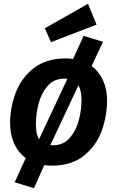

<svg xmlns="http://www.w3.org/2000/svg" viewBox="-20 -852 615 1006"><path d="M541 -326Q541 -245 513 -167Q485 -89 420 -36.5Q355 16 251 16Q230 16 212 13L158 134L57 103L115 -24Q75 -53 54 -100Q33 -147 33 -208Q33 -288 62 -365.5Q91 -443 156.5 -494.5Q222 -546 324 -546Q345 -546 363 -543L418 -664L520 -633L460 -506Q499 -477 520 -430.5Q541 -384 541 -326ZM168 -201Q168 -147 185 -123L333 -439Q328 -440 317 -440Q262 -440 228.5 -400.5Q195 -361 181.5 -306Q168 -251 168 -201ZM407 -328Q407 -376 391 -405L244 -92Q249 -91 259 -91Q313 -91 346.5 -130.5Q380 -170 393.5 -224Q407 -278 407 -328ZM486 -723 247 -631 215 -704 441 -832Z"/></svg>

Font: Fira Sans SemiBold
Style: Italic
Weight: 600
Italic angle: -8°
Designer: bBox Type GmbH & Carrois Corporate GbR & Edenspiekermann AG
Foundry: bBox Type GmbH & Carrois Corporate GbR & Edenspiekermann AG
Version: Version 4.301